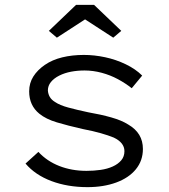

<svg xmlns="http://www.w3.org/2000/svg" viewBox="-20 -760 697 790"><path d="M340 10Q258 10 191.5 -15Q125 -40 85 -87L138 -135Q173 -97 224 -77Q275 -57 336 -57Q366 -57 394 -61Q422 -65 444 -75Q466 -85 479 -100.5Q492 -116 492 -138Q492 -173 448 -194Q426 -203 394.5 -212Q363 -221 321 -229Q259 -243 214 -256.5Q169 -270 142 -292Q121 -309 110.5 -332Q100 -355 100 -384Q100 -418 117 -445Q134 -472 164.5 -493Q195 -514 236 -524Q277 -534 325 -534Q368 -534 412.5 -524.5Q457 -515 497.5 -495.5Q538 -476 565 -449L522 -397Q497 -417 465.5 -434Q434 -451 398.5 -460.5Q363 -470 328 -470Q299 -470 272.5 -465Q246 -460 224 -449Q202 -438 189.5 -422.5Q177 -407 177 -388Q178 -373 185 -361Q192 -349 207 -340Q226 -327 261 -317.5Q296 -308 343 -298Q395 -289 437.5 -277Q480 -265 507 -248Q538 -230 553 -205Q568 -180 568 -147Q568 -99 539 -63.5Q510 -28 458 -9Q406 10 340 10ZM214 -605 181 -633 293 -740H367L479 -633L446 -605L315 -690H345Z"/></svg>

Font: Lexend Giga Light
Style: Regular
Weight: 300
Version: Version 1.007